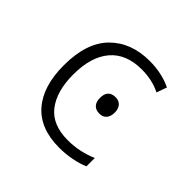

<svg xmlns="http://www.w3.org/2000/svg" viewBox="-141 -688 845 845"><g transform="rotate(45 281.5 -266.0)"><path d="M328 10Q209 10 147.5 -60.5Q86 -131 86 -261Q86 -402 155.5 -472Q225 -542 340 -542Q416 -542 476 -513L459 -465Q431 -479 401.5 -485Q372 -491 342 -491Q245 -491 194.5 -431.5Q144 -372 144 -262Q144 -158 189.5 -99Q235 -40 332 -40Q370 -40 406 -48Q442 -56 471 -69V-17Q444 -5 406 2.5Q368 10 328 10ZM347 -221Q324 -221 312 -234.5Q300 -248 300 -272Q300 -323 347 -323Q368 -323 380 -309.5Q392 -296 392 -272Q392 -249 380.5 -235Q369 -221 347 -221Z"/></g></svg>

Font: Noto Sans Mono SemiCondensed Light
Style: Regular
Weight: 300
Width: 4
Designer: Monotype Design Team
Foundry: Monotype Imaging Inc.
Version: Version 2.014; ttfautohint (v1.8.4.7-5d5b)